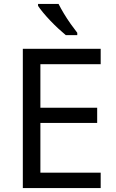

<svg xmlns="http://www.w3.org/2000/svg" viewBox="-20 -964 596 984"><path d="M496 0H97V-714H496V-635H187V-412H478V-334H187V-79H496ZM280 -944Q291 -922 307.5 -894.5Q324 -867 342.5 -841Q361 -815 376 -796V-784H317Q300 -798 279 -817.5Q258 -837 237.5 -858.5Q217 -880 200.5 -900Q184 -920 175 -934V-944Z"/></svg>

Font: Noto Sans New Tai Lue
Style: Regular
Weight: 400
Designer: Monotype Design Team
Foundry: Monotype Imaging Inc.
Version: Version 2.003